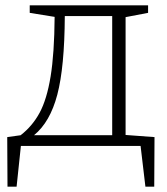

<svg xmlns="http://www.w3.org/2000/svg" viewBox="-20 -545 623 717"><path d="M449 -41 557 -33 556 152H523L505 0H58L42 152H8L7 -33L57 -40Q101 -74 128 -124Q155 -174 169 -259.5Q183 -345 184 -482L91 -497V-525H533V-497L449 -481ZM222 -485Q221 -294 194 -191.5Q167 -89 107 -40H399V-485Z"/></svg>

Font: Bitter Pro Light
Style: Regular
Weight: 300
Designer: Sol Matas, and Bitter project Authors
Foundry: Sol Matas
Version: Version 1.010